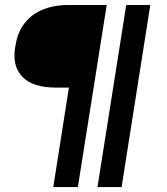

<svg xmlns="http://www.w3.org/2000/svg" viewBox="-20 -754 674 774"><path d="M293.9 0H194.8L257.8 -400.9H205.1Q112.8 -400.9 70.8 -443.8Q28.8 -486.8 41 -562L43 -573.2Q54.7 -648.4 110.1 -691.2Q165.5 -733.9 257.8 -733.9H410.2ZM470.2 0H373L488.8 -733.9H585.9Z"/></svg>

Font: Sora Italic
Style: Regular
Weight: 400
Designer: Jonathan Barnbrook, Julián Moncada
Foundry: Barnbrook Fonts
Version: Version 2.000